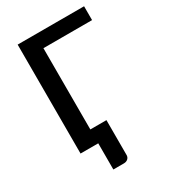

<svg xmlns="http://www.w3.org/2000/svg" viewBox="-214 -823 970 1099"><g transform="rotate(-30 270.5 -273.5)"><path d="M203 -628.5V-91.5H309.5V139Q309.5 154 299 163.5Q288.5 173 272 173H202.5V0H85.5V-720H524.5V-628.5Z"/></g></svg>

Font: Lato SemiBold
Style: Regular
Weight: 600
Designer: Lukasz Dziedzic with Adam Twardoch and Botio Nikoltchev
Foundry: tyPoland Lukasz Dziedzic
Version: Version 2.015; 2015-08-06; http://www.latofonts.com/